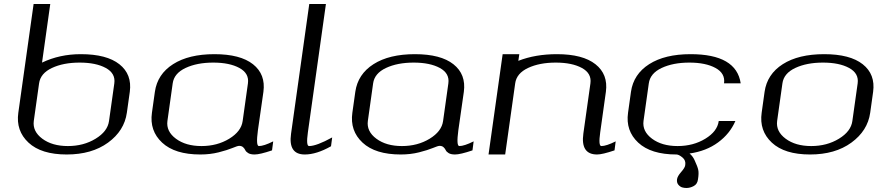

<svg xmlns="http://www.w3.org/2000/svg" viewBox="-20 -770 4411 957"><path d="M230.5 -750 189.5 -458Q277.3 -500 382.8 -500Q511.7 -500 575.2 -449.7Q638.7 -399.4 627 -312.5L612.3 -208Q599.6 -118.2 518.6 -59.1Q437.5 0 312.5 0Q185.5 0 122.1 -59.1Q58.6 -118.2 71.3 -208L147.5 -750ZM523.4 -167 549.8 -354.5Q556.6 -404.3 507.3 -431.2Q458 -458 377 -458Q295.9 -458 238.8 -431.2Q181.6 -404.3 174.8 -354.5L148.4 -167Q141.6 -115.2 190.9 -78.6Q240.2 -42 318.4 -42Q396.5 -42 456.5 -78.6Q516.6 -115.2 523.4 -167Z M1189.5 -167 1215.8 -354.5Q1222.7 -404.3 1173.3 -431.2Q1124 -458 1043 -458Q961.9 -458 904.8 -431.2Q847.7 -404.3 840.8 -354.5L814.5 -167Q807.6 -115.2 856.9 -78.6Q906.2 -42 984.4 -42Q1062.5 -42 1122.6 -78.6Q1182.6 -115.2 1189.5 -167ZM1265.6 -121.1Q1254.9 -42 1270.5 -42Q1294.9 -42 1341.8 -65.4L1335.9 -20.5Q1275.4 0 1249 0Q1228.5 0 1217.3 -6.8Q1206.1 -13.7 1202.6 -21.5Q1199.2 -29.3 1191.9 -36.1Q1184.6 -43 1171.9 -43Q1164.1 -43 1138.2 -32.2Q1112.3 -21.5 1069.8 -10.7Q1027.3 0 978.5 0Q851.6 0 788.1 -59.1Q724.6 -118.2 737.3 -208L752 -312.5Q764.6 -400.4 842.8 -450.2Q920.9 -500 1048.8 -500Q1177.7 -500 1241.2 -449.7Q1304.7 -399.4 1293 -312.5Z M1604.5 -750 1514.6 -110.4Q1504.9 -42 1520.5 -42Q1557.6 -42 1635.7 -85Q1635.7 -85 1629.9 -41Q1557.6 0 1499 0Q1416 0 1430.7 -103.5L1521.5 -750Z M2188.5 -167 2214.8 -354.5Q2221.7 -404.3 2172.4 -431.2Q2123 -458 2042 -458Q1960.9 -458 1903.8 -431.2Q1846.7 -404.3 1839.8 -354.5L1813.5 -167Q1806.6 -115.2 1856 -78.6Q1905.3 -42 1983.4 -42Q2061.5 -42 2121.6 -78.6Q2181.6 -115.2 2188.5 -167ZM2264.6 -121.1Q2253.9 -42 2269.5 -42Q2293.9 -42 2340.8 -65.4L2335 -20.5Q2274.4 0 2248 0Q2227.5 0 2216.3 -6.8Q2205.1 -13.7 2201.7 -21.5Q2198.2 -29.3 2190.9 -36.1Q2183.6 -43 2170.9 -43Q2163.1 -43 2137.2 -32.2Q2111.3 -21.5 2068.8 -10.7Q2026.4 0 1977.5 0Q1850.6 0 1787.1 -59.1Q1723.6 -118.2 1736.3 -208L1751 -312.5Q1763.7 -400.4 1841.8 -450.2Q1919.9 -500 2047.9 -500Q2176.8 -500 2240.2 -449.7Q2303.7 -399.4 2292 -312.5Z M2568.4 -500 2563.5 -466.8Q2648.4 -500 2755.9 -500Q2884.8 -500 2948.2 -449.7Q3011.7 -399.4 3000 -312.5L2971.7 -110.4Q2961.9 -42 2977.5 -42Q3002 -42 3048.8 -65.4L3043 -20.5Q2982.4 0 2956.1 0Q2873 0 2887.7 -104.5L2922.9 -354.5Q2929.7 -404.3 2880.4 -431.2Q2831.1 -458 2750 -458Q2668.9 -458 2611.8 -431.2Q2554.7 -404.3 2547.9 -354.5L2498 0H2415L2485.4 -500Z M3671.9 -354.5H3588.9Q3595.7 -404.3 3546.4 -431.2Q3497.1 -458 3416 -458Q3335 -458 3277.8 -431.2Q3220.7 -404.3 3213.9 -354.5L3187.5 -167Q3180.7 -115.2 3230 -78.6Q3279.3 -42 3357.4 -42Q3435.5 -42 3495.6 -78.6Q3555.7 -115.2 3562.5 -167H3645.5Q3618.2 -103.5 3559.1 -60.1Q3500 -16.6 3417 -4.9Q3433.6 8.8 3442.4 29.3Q3457 60.5 3460.4 77.1Q3463.9 93.8 3459 124Q3456.1 147.5 3438 157.2Q3419.9 167 3401.4 167Q3390.6 167 3380.4 164.1Q3370.1 161.1 3361.3 150.9Q3352.5 140.6 3354.5 124Q3356.4 108.4 3375.5 86.9Q3394.5 65.4 3395.5 52.7Q3399.4 29.3 3381.3 14.6Q3363.3 0 3351.6 0Q3224.6 0 3161.1 -59.1Q3097.7 -118.2 3110.4 -208L3125 -312.5Q3137.7 -400.4 3215.8 -450.2Q3293.9 -500 3421.9 -500Q3650.4 -500 3671.9 -354.5Z M4228.5 -167 4254.9 -354.5Q4261.7 -404.3 4212.4 -431.2Q4163.1 -458 4082 -458Q4001 -458 3943.8 -431.2Q3886.7 -404.3 3879.9 -354.5L3853.5 -167Q3846.7 -115.2 3896 -78.6Q3945.3 -42 4023.4 -42Q4101.6 -42 4161.6 -78.6Q4221.7 -115.2 4228.5 -167ZM4317.4 -208Q4304.7 -118.2 4223.6 -59.1Q4142.6 0 4017.6 0Q3890.6 0 3827.1 -59.1Q3763.7 -118.2 3776.4 -208L3791 -312.5Q3803.7 -400.4 3881.8 -450.2Q3960 -500 4087.9 -500Q4216.8 -500 4280.3 -449.7Q4343.8 -399.4 4332 -312.5Z"/></svg>

Font: okolaks
Style: RegularItalic
Weight: 500
Italic angle: -8°
Version: Version 000.6.0